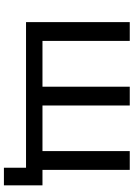

<svg xmlns="http://www.w3.org/2000/svg" viewBox="129 -699 683 981"><g transform="rotate(90 470.5 -208.5)"><path d="M848 -530H752V-84H519V-530H423V-84H189V-530H93V0H848ZM927 -84H748V0H837V113H927Z"/></g></svg>

Font: Rookery
Style: Regular
Weight: 400
Designer: Ryan Kimball / Julieta Ulanovsky
Foundry: Motorola Mobility LLC.
Version: Version 1.0